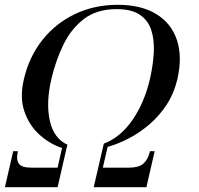

<svg xmlns="http://www.w3.org/2000/svg" viewBox="-32 -780 828 800"><path d="M42.5 -150Q34.5 -115 46.5 -98.2Q58.5 -81.5 97 -81.5H208L226.5 -163.5Q176.5 -179.5 133.5 -217.8Q90.5 -256 70 -314.5Q49.5 -373 67.5 -450Q89.5 -544 145 -613.8Q200.5 -683.5 281.2 -721.8Q362 -760 458.5 -760Q555.5 -760 618.5 -721.8Q681.5 -683.5 705 -613.8Q728.5 -544 707 -450Q693.5 -392 663.2 -345.2Q633 -298.5 592 -263Q551 -227.5 505.5 -203.8Q460 -180 416.5 -168L396.5 -81.5H507.5Q546 -81.5 565.2 -98.2Q584.5 -115 593 -150H612.5L578 0H358.5L398 -170.5L400.5 -181.5Q469.5 -207.5 519.5 -279.5Q569.5 -351.5 592.5 -450Q606 -508.5 608.8 -561.2Q611.5 -614 598.2 -654.8Q585 -695.5 550.2 -718.8Q515.5 -742 454 -742Q372 -742 318.5 -701.5Q265 -661 232.5 -594.5Q200 -528 182 -450Q159 -351.5 175.5 -277.2Q192 -203 249 -177L244.5 -159L208 0H-11.5L23 -150Z"/></svg>

Font: Bodoni* 11pt
Style: Italic
Weight: 400
Italic angle: -13°
Version: Version 2.3